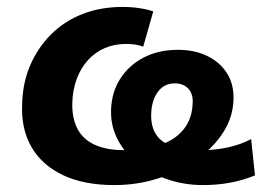

<svg xmlns="http://www.w3.org/2000/svg" viewBox="-20 -524 786 555"><path d="M311 11Q222 11 161.5 -18Q101 -47 71 -99Q41 -151 44 -221Q45 -283 67 -334.5Q89 -386 127.5 -424.5Q166 -463 218.5 -483.5Q271 -504 335 -504Q359 -504 382.5 -500.5Q406 -497 423 -491L394 -389Q385 -393 372 -395Q359 -397 344 -397Q311 -397 283 -385Q255 -373 234.5 -350.5Q214 -328 202 -296.5Q190 -265 189 -226Q188 -182 204 -151.5Q220 -121 254 -105.5Q288 -90 338 -90Q399 -90 443 -105Q487 -120 511.5 -151Q536 -182 537 -228Q538 -253 524 -268Q510 -283 485 -283Q454 -283 436 -258Q418 -233 417 -194Q416 -159 431 -135.5Q446 -112 479 -101Q512 -90 566 -90Q602 -90 639 -98Q676 -106 706 -122L717 -17Q683 -3 645.5 4Q608 11 567 11Q512 11 463 -6Q414 -23 377 -52.5Q340 -82 320 -121Q300 -160 301 -204Q302 -256 327 -295.5Q352 -335 395 -357.5Q438 -380 494 -380Q543 -380 579.5 -362Q616 -344 636 -312.5Q656 -281 655 -238Q654 -186 625 -141Q596 -96 547.5 -62Q499 -28 438 -8.5Q377 11 311 11Z"/></svg>

Font: Nunito Sans 11pt ExtraBold
Style: Italic
Weight: 800
Italic angle: -9°
Version: Version 3.101;gftools[0.9.27]